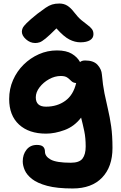

<svg xmlns="http://www.w3.org/2000/svg" viewBox="-20 -809 689 1089"><path d="M392 260Q303 260 247.5 245Q192 230 162 206.5Q132 183 120.5 156.5Q109 130 109 106Q109 67 130.5 40Q152 13 189 13Q214 13 224.5 23Q235 33 235 51Q235 78 267.5 96Q300 114 382 114Q430 114 448 90.5Q466 67 466 22Q466 -27 458 -65Q450 -103 440 -142Q402 -92 346.5 -71.5Q291 -51 241 -51Q144 -51 88 -102.5Q32 -154 32 -247Q32 -305 54 -355Q76 -405 114 -442.5Q152 -480 200.5 -501.5Q249 -523 303 -523Q356 -523 387.5 -504Q419 -485 434 -457Q444 -466 463 -466Q511 -466 533.5 -441Q556 -416 558 -386Q563 -327 572.5 -280Q582 -233 592.5 -189Q603 -145 610.5 -92.5Q618 -40 618 30Q618 137 559 198.5Q500 260 392 260ZM183 -257Q183 -204 241 -204Q304 -204 350 -237Q396 -270 412 -338Q395 -339 385 -349Q375 -359 362.5 -368.5Q350 -378 325 -378Q291 -378 258.5 -360Q226 -342 204.5 -314Q183 -286 183 -257ZM180 -565Q151 -565 127.5 -586Q104 -607 104 -629Q104 -639 108.5 -649.5Q113 -660 131.5 -678.5Q150 -697 191 -730Q220 -752 239 -765Q258 -778 275.5 -783.5Q293 -789 317 -789Q342 -789 361.5 -777Q381 -765 400 -740Q422 -711 442 -694.5Q462 -678 477 -667Q492 -656 501 -644.5Q510 -633 510 -615Q510 -593 490.5 -581Q471 -569 436 -569Q405 -569 373.5 -585Q342 -601 300 -648Q260 -608 238.5 -590.5Q217 -573 204.5 -569Q192 -565 180 -565Z"/></svg>

Font: Shantell Sans Normal
Style: Bold
Weight: 700
Designer: Stephen Nixon, Anya Danilova, Shantell Martin
Foundry: Arrow Type
Version: Version 1.009;[a7da0bfa3]